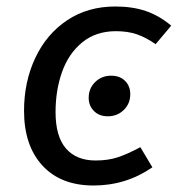

<svg xmlns="http://www.w3.org/2000/svg" viewBox="-20 -559 547 591"><path d="M507 -480 459 -423Q429 -444 401 -453.5Q373 -463 337 -463Q275 -463 233 -428.5Q191 -394 171 -337.5Q151 -281 151 -214Q151 -139 183 -102Q215 -65 274 -65Q313 -65 343 -75Q373 -85 412 -106L449 -44Q368 12 268 12Q167 12 110.5 -49.5Q54 -111 54 -218Q54 -307 88.5 -380.5Q123 -454 186.5 -496.5Q250 -539 335 -539Q388 -539 429 -525Q470 -511 507 -480ZM253 -258Q253 -287 273 -306.5Q293 -326 322 -326Q349 -326 365 -310Q381 -294 381 -269Q381 -240 361 -220.5Q341 -201 312 -201Q285 -201 269 -217.5Q253 -234 253 -258Z"/></svg>

Font: FiraGO
Style: Italic
Weight: 400
Italic angle: -8°
Designer: bBox Type GmbH
Foundry: bBox Type GmbH
Version: Version 1.001